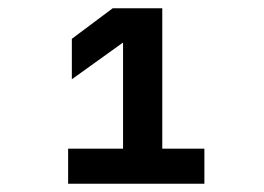

<svg xmlns="http://www.w3.org/2000/svg" viewBox="-20 -850 640 465"><path d="M475 -405V-490H373V-830H253L154 -756V-658L278 -747V-490H145V-405Z"/></svg>

Font: Tekne LDO ExtraBold
Style: Regular
Weight: 800
Monospace: yes
Designer: Alessio Laiso, Mario Rullo, Paolo Rosset
Foundry: Alessio Laiso
Version: Version 1.000;hotconv 1.0.109;makeotfexe 2.5.65596